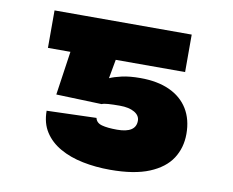

<svg xmlns="http://www.w3.org/2000/svg" viewBox="-64 -610 848 700"><g transform="rotate(10 359.5 -259.5)"><path d="M312.5 -221.7 143.6 -227.5 187.5 -528.3H591.8V-389.6H335L322.3 -319.3Q339.4 -327.1 367.7 -333.5Q396 -339.8 435.5 -339.8Q499 -339.8 543.7 -319.3Q588.4 -298.8 612.1 -260.3Q635.7 -221.7 635.7 -168Q635.7 -116.7 609.9 -76.9Q584 -37.1 528.6 -14.2Q473.1 8.8 383.8 8.8Q330.1 8.8 282.2 -1Q234.4 -10.7 197.8 -31.5Q161.1 -52.2 140.1 -84.7Q119.1 -117.2 119.1 -163.1L302.7 -168.9Q306.6 -150.9 327.4 -145.3Q348.1 -139.6 383.8 -139.6Q418.5 -139.6 435.8 -150.9Q453.1 -162.1 453.1 -184.6Q453.1 -204.1 433.1 -215.8Q413.1 -227.5 378.9 -227.5Q353.5 -227.5 336.4 -226.3Q319.3 -225.1 312.5 -221.7ZM244.1 -528.3V-389.6H84V-528.3Z"/></g></svg>

Font: Inter 28pt Black
Style: Regular
Weight: 900
Designer: Rasmus Andersson
Foundry: rsms
Version: Version 4.001;git-66647c0bb